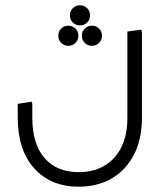

<svg xmlns="http://www.w3.org/2000/svg" viewBox="-20 -474 613 725"><path d="M277 231Q172 231 109.5 162Q47 93 47 -29H102Q102 69 148 122.5Q194 176 277 176Q362 176 411.5 121.5Q461 67 461 -29H516Q516 52 485.5 110.5Q455 169 401.5 200Q348 231 277 231ZM47 -29V-82L99 -90L102 -82V-29ZM461 -29V-355L513 -362L516 -354V-29ZM238 -301Q222 -301 211 -312Q200 -323 200 -339Q200 -355 211 -366Q222 -377 238 -377Q254 -377 265 -366Q276 -355 276 -339Q276 -323 265 -312Q254 -301 238 -301ZM327 -301Q311 -301 300 -312Q289 -323 289 -339Q289 -355 300 -366Q311 -377 327 -377Q343 -377 354 -366Q365 -355 365 -339Q365 -323 354 -312Q343 -301 327 -301ZM282 -378Q266 -378 255 -389Q244 -400 244 -416Q244 -432 255 -443Q266 -454 282 -454Q298 -454 309 -443Q320 -432 320 -416Q320 -400 309 -389Q298 -378 282 -378Z"/></svg>

Font: Fustat Light
Style: Regular
Weight: 300
Designer: Mohamed Gaber, Khaled Hosny, Laura Garcia Mut
Foundry: Kief Type Foundry, Alif Type Foundry, Hard Type Foundry
Version: Version 1.007